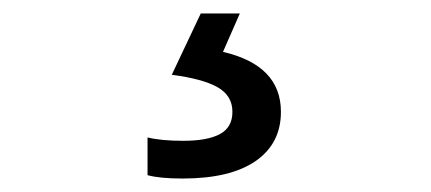

<svg xmlns="http://www.w3.org/2000/svg" viewBox="-20 -25 640 285"><path d="M199 235V179Q219 184 252 184Q288 184 306.5 174Q325 164 325 141Q325 117 303 104.5Q281 92 235 86L278 -5H336L311 52Q397 72 397 141Q397 188 359.5 214Q322 240 251 240Q217 240 199 235Z"/></svg>

Font: Noto Sans Mono UI
Style: Regular
Weight: 400
Monospace: yes
Designer: Monotype Design team
Foundry: Monotype Imaging Inc.
Version: Version 1.000